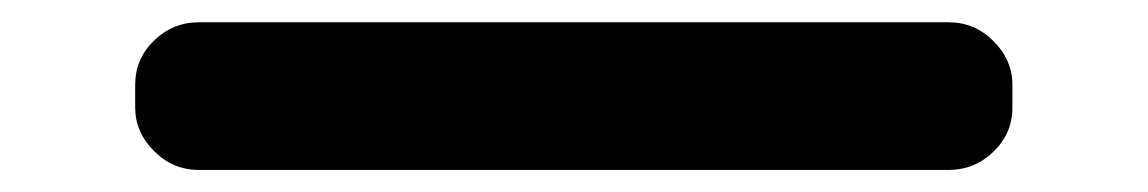

<svg xmlns="http://www.w3.org/2000/svg" viewBox="-20 -447 1040 174"><path d="M160.2 -293Q136.7 -293 119.6 -310.1Q102.5 -327.1 102.5 -349.6V-370.1Q102.5 -393.6 119.6 -410.2Q136.7 -426.8 160.2 -426.8H839.8Q863.3 -426.8 880.4 -409.7Q897.5 -392.6 897.5 -370.1V-349.6Q897.5 -326.2 880.4 -309.6Q863.3 -293 839.8 -293Z"/></svg>

Font: Rounded Mgen+ 2m bold
Style: Bold
Weight: 700
Designer: [Source Han Sans]
Ryoko NISHIZUKA  (kana & ideographs); Paul D. Hunt (Latin, Greek & Cyrillic); Wenlong ZHANG  (bopomofo
Version: Version 1.059.20150602